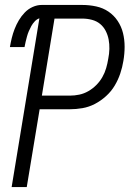

<svg xmlns="http://www.w3.org/2000/svg" viewBox="-20 -755 540 775"><path d="M27 0 139 -681Q129 -678 120.5 -669Q112 -660 106.5 -650Q101 -640 96.5 -629.5Q92 -619 89 -608Q86 -597 83.5 -586.5Q81 -576 79 -565H20Q23 -583 27.5 -601.5Q32 -620 39 -638Q46 -656 56 -673Q66 -690 80 -704.5Q94 -719 112 -727Q130 -735 148 -735H312Q341 -735 368.5 -729Q396 -723 418 -708Q440 -693 455 -670.5Q470 -648 476.5 -621.5Q483 -595 483 -566.5Q483 -538 478 -509Q474 -484 465.5 -458.5Q457 -433 443 -409.5Q429 -386 408 -367Q387 -348 363 -335.5Q339 -323 313 -318.5Q287 -314 262 -314H140L88 0ZM262 -369Q281 -369 300 -373Q319 -377 336.5 -387Q354 -397 368.5 -411.5Q383 -426 393 -443.5Q403 -461 408.5 -480Q414 -499 417 -518Q421 -538 421.5 -557.5Q422 -577 418.5 -595.5Q415 -614 406.5 -630.5Q398 -647 384 -658.5Q370 -670 351 -675Q332 -680 312 -680H200L149 -369Z"/></svg>

Font: Iosevka Curly Light
Style: Italic
Weight: 300
Italic angle: -9°
Monospace: yes
Designer: Belleve Invis
Foundry: Belleve Invis
Version: Version 22.1.2; ttfautohint (v1.8.4)